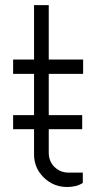

<svg xmlns="http://www.w3.org/2000/svg" viewBox="-20 -738 399 768"><path d="M312.5 -442.5H175V-277.5H308.8V-221.2H175V-127.5Q175 -92.5 198.1 -70Q221.2 -47.5 255 -47.5H311.2V-6.2Q286.2 10 248.8 10Q193.8 10 155 -28.1Q116.2 -66.2 116.2 -120V-221.2H32.5V-277.5H116.2V-442.5H32.5V-500H116.2V-717.5H175V-500H312.5Z"/></svg>

Font: Now Light
Style: Regular
Weight: 300
Designer: Alfredo Marco Pradil
Foundry: Alfredo Marco Pradil
Version: Version 1.002;PS 001.002;hotconv 1.0.88;makeotf.lib2.5.64775